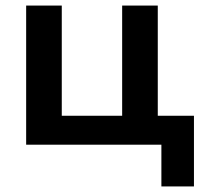

<svg xmlns="http://www.w3.org/2000/svg" viewBox="-20 -520 736 690"><path d="M560 150V0H74V-500H202V-104H419V-500H547V-104H677V150Z"/></svg>

Font: Geologica EX Med
Style: Regular
Weight: 500
Designer: Sindre Bremnes, Frode Helland
Foundry: Monokrom Skriftforlag AS
Version: Version 1.010;gftools[0.9.28]